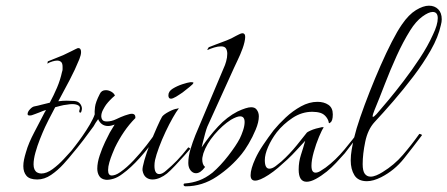

<svg xmlns="http://www.w3.org/2000/svg" viewBox="-20 -630 1573 675"><path d="M111 1Q84 1 73 -12Q62 -25 62 -46Q62 -57 64.5 -69Q67 -81 71 -94Q76 -112 83.5 -129.5Q91 -147 100 -164L137 -235Q138 -237 139.5 -239Q141 -241 142 -243Q136 -242 130 -239.5Q124 -237 119 -235Q112 -232 104.5 -229.5Q97 -227 92 -225Q89 -224 84 -224Q77 -224 77 -229Q77 -237 85.5 -246Q94 -255 101 -256Q112 -258 126.5 -262Q141 -266 155 -269Q169 -295 180.5 -322Q192 -349 198 -377Q200 -382 200 -386.5Q200 -391 200 -395Q200 -408 194.5 -412.5Q189 -417 181 -417Q174 -417 164 -414Q154 -411 146 -406L147 -408Q147 -415 150 -415L202 -436L233 -451Q241 -455 247 -458Q253 -461 254 -461H255Q265 -461 265 -447Q265 -437 259 -422Q244 -385 224.5 -348Q205 -311 185 -274Q201 -276 214.5 -276Q228 -276 241 -275Q255 -274 261.5 -265.5Q268 -257 268 -248Q268 -244 266 -238Q265 -234 263 -234Q257 -234 259 -242Q264 -254 256 -259Q248 -264 234 -264Q230 -264 225 -263.5Q220 -263 215 -262Q204 -261 193 -258Q182 -255 174 -253L151 -209Q147 -202 138.5 -183.5Q130 -165 120.5 -141Q111 -117 104.5 -93.5Q98 -70 98 -52Q98 -32 110 -24Q117 -20 125 -20Q144 -20 165 -35.5Q186 -51 204 -70.5Q222 -90 231 -100Q233 -102 245 -116Q257 -130 270.5 -146.5Q284 -163 290 -172Q290 -172 292 -170Q294 -166 291 -162Q279 -146 265.5 -128.5Q252 -111 238 -94Q224 -76 203.5 -53.5Q183 -31 159.5 -15Q136 1 111 1Z M352 2Q336 0 329 -11Q322 -22 322 -37Q322 -58 330.5 -83.5Q339 -109 349.5 -131Q360 -153 366 -164L383 -192Q370 -187 360 -187Q336 -187 325 -211Q321 -206 316 -198Q311 -190 309 -186Q294 -165 273 -137.5Q252 -110 231 -85.5Q210 -61 193 -47H192Q191 -47 190 -50Q189 -53 191 -55Q205 -69 219 -85.5Q233 -102 245 -118Q256 -132 270 -152Q284 -172 296 -192.5Q308 -213 313 -228Q312 -236 314 -253.5Q316 -271 331 -300Q337 -313 352 -313Q362 -313 371.5 -307.5Q381 -302 384 -294Q366 -279 353 -262Q348 -255 342 -243.5Q336 -232 336 -221Q336 -214 340 -208.5Q344 -203 356 -203Q372 -203 388.5 -211Q405 -219 419 -224Q426 -226 432 -228Q438 -230 443 -230Q457 -230 456 -215Q434 -193 416 -166.5Q398 -140 384 -111Q381 -104 375 -89.5Q369 -75 364.5 -59.5Q360 -44 360 -32Q360 -13 373 -13Q378 -13 385.5 -15.5Q393 -18 403 -25Q426 -41 450 -66.5Q474 -92 494.5 -118.5Q515 -145 528 -164Q530 -166 532 -166Q534 -166 535.5 -162Q537 -158 533 -153Q502 -109 471 -74.5Q440 -40 411 -19Q394 -6 378.5 -1.5Q363 3 352 2Z M581 -283Q572 -283 572 -295Q572 -309 587.5 -318.5Q603 -328 621.5 -334Q640 -340 649 -341H654Q660 -341 660 -339Q660 -335 646 -324L622 -305Q616 -301 610 -297Q604 -293 599 -290Q587 -283 581 -283ZM516 1Q503 1 493.5 -6.5Q484 -14 481 -31Q480 -40 487.5 -66.5Q495 -93 507.5 -124.5Q520 -156 532 -183Q544 -210 550 -220Q556 -228 574 -237.5Q592 -247 603 -248Q608 -251 608 -248Q600 -238 587.5 -216Q575 -194 562 -166.5Q549 -139 539 -112Q529 -85 525 -67Q524 -62 523.5 -57Q523 -52 523 -47Q523 -18 540 -18Q551 -18 565 -31Q584 -47 602 -65.5Q620 -84 642 -112Q642 -112 646 -110L649 -107Q644 -101 628.5 -83.5Q613 -66 595.5 -47.5Q578 -29 567 -20Q556 -11 542.5 -5Q529 1 516 1Z M633 25Q626 25 625.5 20Q625 15 630 15Q656 13 679.5 4.5Q703 -4 727 -23Q755 -47 782.5 -82.5Q810 -118 823 -143Q829 -155 834.5 -171.5Q840 -188 840 -201Q840 -221 824 -221Q813 -221 792 -209Q762 -190 734 -157Q706 -124 695 -91Q694 -86 692.5 -80.5Q691 -75 691 -70Q691 -51 701 -43Q685 -21 669 -21Q658 -21 650 -31Q642 -41 642 -57Q642 -80 649.5 -105Q657 -130 667 -155L767 -392Q771 -400 775 -414Q779 -428 779 -441Q779 -452 774.5 -459.5Q770 -467 757 -467Q746 -467 733 -463Q720 -459 709 -454Q709 -456 711 -459.5Q713 -463 714 -464Q718 -466 738.5 -473.5Q759 -481 777 -488Q793 -494 810 -504Q812 -505 820 -509Q828 -513 831 -513H833Q842 -513 842 -500Q842 -493 839.5 -482Q837 -471 833 -460Q825 -438 815 -417.5Q805 -397 803 -392L709 -185Q706 -178 701 -160Q696 -142 692.5 -127Q689 -112 689 -112Q715 -151 746.5 -185Q778 -219 815 -238Q847 -253 863 -253Q876 -253 882 -245Q890 -235 890 -221Q890 -201 879 -174.5Q868 -148 854 -124.5Q840 -101 830 -89Q793 -43 742 -9Q691 25 633 25Z M1058 9Q1030 9 1030 -34Q1030 -61 1038 -85.5Q1046 -110 1053 -135Q1037 -118 1022.5 -102Q1008 -86 991 -70Q975 -55 958 -40.5Q941 -26 924 -15Q893 5 877 5Q861 5 861 -14Q861 -36 878 -73Q888 -95 905.5 -121Q923 -147 942 -172Q960 -194 984.5 -217Q1009 -240 1038 -256Q1067 -272 1096 -272Q1119 -272 1134.5 -261.5Q1150 -251 1150 -228Q1150 -204 1141 -199Q1138 -196 1137 -197Q1136 -198 1136 -198Q1135 -208 1127 -218.5Q1119 -229 1107 -233Q1094 -237 1078 -237Q1041 -237 1008.5 -215.5Q976 -194 953 -165Q934 -140 922.5 -113.5Q911 -87 911 -67Q911 -37 927 -37Q937 -37 949 -46Q961 -55 969 -62Q998 -88 1023.5 -119.5Q1049 -151 1059 -164Q1061 -166 1070.5 -170.5Q1080 -175 1091 -178L1112 -183Q1118 -183 1118 -182Q1112 -174 1101.5 -149Q1091 -124 1083 -95.5Q1075 -67 1075 -47Q1075 -31 1081 -26Q1084 -23 1089 -23Q1097 -23 1106 -28.5Q1115 -34 1125 -41Q1160 -67 1191.5 -105Q1223 -143 1245 -173Q1245 -173 1247 -171Q1249 -166 1247 -163Q1234 -146 1220 -127.5Q1206 -109 1192 -91Q1177 -74 1161.5 -57.5Q1146 -41 1129 -27Q1109 -11 1090.5 -1Q1072 9 1058 9Z M1270 7Q1239 7 1226 -14Q1213 -35 1213 -66Q1213 -84 1216.5 -104.5Q1220 -125 1225 -146Q1232 -176 1246.5 -218Q1261 -260 1279.5 -307Q1298 -354 1318 -399.5Q1338 -445 1357.5 -483Q1377 -521 1393 -544Q1417 -579 1442.5 -594.5Q1468 -610 1488 -610Q1508 -610 1520.5 -597.5Q1533 -585 1533 -562Q1533 -553 1530 -542Q1521 -500 1494.5 -453.5Q1468 -407 1433 -361Q1398 -315 1362 -273.5Q1326 -232 1297 -201Q1273 -175 1264 -131.5Q1255 -88 1255 -53Q1255 -29 1262.5 -19Q1270 -9 1283 -9Q1292 -9 1303 -13.5Q1314 -18 1325 -25Q1366 -50 1396.5 -85.5Q1427 -121 1454 -159Q1454 -160 1459.5 -158Q1465 -156 1463 -154Q1433 -114 1400 -72.5Q1367 -31 1320 -7Q1292 7 1270 7ZM1290 -221Q1290 -217 1296 -221.5Q1302 -226 1315 -242Q1323 -251 1346 -278.5Q1369 -306 1398.5 -344.5Q1428 -383 1456 -425.5Q1484 -468 1502 -508Q1519 -543 1519 -566Q1519 -588 1501 -588Q1487 -588 1464.5 -571.5Q1442 -555 1422 -523Q1397 -483 1374.5 -433.5Q1352 -384 1333 -334.5Q1314 -285 1297 -244Q1290 -227 1290 -221Z"/></svg>

Font: Grey Qo
Style: Regular
Weight: 400
Designer: Robert E. Leuschke
Foundry: Robert E. Leuschke
Version: Version 2.010